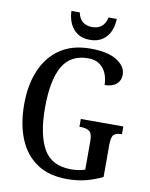

<svg xmlns="http://www.w3.org/2000/svg" viewBox="-98 -982 830 1063"><g transform="rotate(10 316.5 -450.5)"><path d="M353 10Q250 10 182.5 -36Q115 -82 81.5 -164.5Q48 -247 48 -358Q48 -466 83 -548.5Q118 -631 186.5 -677.5Q255 -724 357 -724Q455 -724 506 -691.5Q557 -659 557 -612Q557 -579 533.5 -559Q510 -539 468 -539Q468 -571 456.5 -601Q445 -631 419.5 -650Q394 -669 354 -669Q254 -669 209.5 -590.5Q165 -512 165 -358Q165 -208 210.5 -127.5Q256 -47 366 -47Q386 -47 406.5 -50Q427 -53 444 -59V-219Q444 -263 426.5 -275Q409 -287 380 -287H371V-331H610V-287H604Q578 -287 564.5 -274.5Q551 -262 551 -215V-37Q505 -14 457 -2Q409 10 353 10ZM344 -771Q301 -771 273 -790.5Q245 -810 231 -841.5Q217 -873 216 -911H263Q270 -875 291.5 -859Q313 -843 344 -843Q375 -843 396 -859Q417 -875 425 -911H471Q470 -873 456.5 -841.5Q443 -810 414.5 -790.5Q386 -771 344 -771Z"/></g></svg>

Font: Noto Serif Armenian Condensed Medium
Style: Regular
Weight: 500
Width: 3
Designer: Monotype Design Team
Foundry: Monotype Imaging Inc.
Version: Version 2.008; ttfautohint (v1.8.4.7-5d5b)